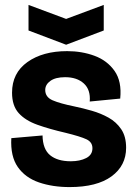

<svg xmlns="http://www.w3.org/2000/svg" viewBox="-20 -747 550 781"><path d="M263 14Q194 14 138.5 -5Q83 -24 52.5 -67.5Q22 -111 26 -185L153 -196Q154 -140 184 -115.5Q214 -91 268 -91Q305 -91 330.5 -104Q356 -117 356 -144Q356 -169 331.5 -180.5Q307 -192 246 -207Q181 -222 132 -239.5Q83 -257 56 -287Q29 -317 29 -370Q29 -450 91.5 -494.5Q154 -539 253 -539Q313 -539 364.5 -520Q416 -501 446 -458.5Q476 -416 469 -346L345 -334Q349 -382 321 -407.5Q293 -433 245 -433Q206 -433 185 -418Q164 -403 164 -381Q164 -352 194 -339Q224 -326 283 -314Q317 -307 353.5 -296.5Q390 -286 421.5 -268.5Q453 -251 473 -221.5Q493 -192 493 -146Q493 -73 433.5 -29.5Q374 14 263 14ZM96 -727 249 -670 402 -727V-623L249 -565L96 -623Z"/></svg>

Font: Bricolage Grotesque 48pt Bricolage Grotesque 48pt Regular
Style: Bold
Weight: 700
Designer: Mathieu Triay
Foundry: Atelier Triay
Version: Version 1.000; ttfautohint (v1.8.4.7-5d5b);gftools[0.9.32]